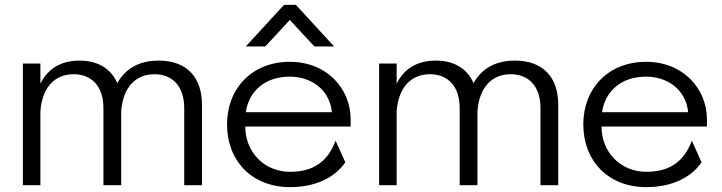

<svg xmlns="http://www.w3.org/2000/svg" viewBox="-20 -761 2968 789"><path d="M283 -456C354 -456 405 -409 405 -317V0H478V-303C485 -402 537 -456 615 -456C686 -456 737 -409 737 -317V0H810V-330C810 -443 748 -512 632 -512C551 -512 494 -478 462 -419C437 -478 383 -512 307 -512C227 -512 175 -476 146 -417V-500H74V0H146V-303C153 -402 205 -456 283 -456Z M1272 -570H1353L1196 -741H1147L990 -570H1070L1171 -679ZM913 -250C913 -100 1015 8 1172 8C1275 8 1355 -30 1399 -94L1359 -183C1327 -97 1268 -55 1172 -55C1065 -55 988 -137 988 -240V-241H1421V-270C1421 -397 1323 -507 1171 -507C1015 -507 913 -397 913 -250ZM990 -300C1003 -386 1068 -446 1171 -446C1257 -446 1334 -395 1344 -300Z M1747 -456C1818 -456 1869 -409 1869 -317V0H1942V-303C1949 -402 2001 -456 2079 -456C2150 -456 2201 -409 2201 -317V0H2274V-330C2274 -443 2212 -512 2096 -512C2015 -512 1958 -478 1926 -419C1901 -478 1847 -512 1771 -512C1691 -512 1639 -476 1610 -417V-500H1538V0H1610V-303C1617 -402 1669 -456 1747 -456Z M2377 -250C2377 -100 2479 8 2636 8C2739 8 2819 -30 2863 -94L2823 -183C2791 -97 2732 -55 2636 -55C2529 -55 2452 -137 2452 -240V-241H2885V-270C2885 -397 2787 -507 2635 -507C2479 -507 2377 -397 2377 -250ZM2454 -300C2467 -386 2532 -446 2635 -446C2721 -446 2798 -395 2808 -300Z"/></svg>

Font: Absans
Style: Regular
Weight: 400
Designer: Valerio Monopoli
Version: Version 1.200;Glyphs 3.2 (3217)